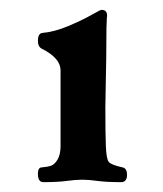

<svg xmlns="http://www.w3.org/2000/svg" viewBox="-20 -804 332 390"><path d="M186 -784Q200 -784 197 -767Q196 -754 196 -714Q196 -689 195 -643.5Q194 -598 194 -586Q194 -532 195 -508Q196 -481 201 -475Q206 -469 229 -464Q238 -462 238 -449Q238 -434 226 -434Q196 -434 178 -436.5Q160 -439 147 -439Q134 -439 115.5 -436.5Q97 -434 68 -434Q57 -434 57 -451Q57 -464 65 -464Q77 -465 84 -467.5Q91 -470 97 -480Q103 -490 103 -508V-661Q103 -686 65 -705Q57 -709 57 -721Q57 -735 65 -737Q90 -739 118.5 -751Q147 -763 165.5 -773.5Q184 -784 186 -784Z"/></svg>

Font: EB Garamond 12
Style: Bold
Weight: 700
Version: Version 0.016